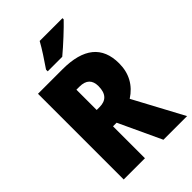

<svg xmlns="http://www.w3.org/2000/svg" viewBox="-269 -1029 1131 1131"><g transform="rotate(-45 296.0 -463.5)"><path d="M481 -917V-927H291C267 -883 231 -829 198 -781V-767H319C371 -810 448 -882 481 -917ZM268 -714H64V0H241V-266H271L395 0H592L425 -311C493 -355 529 -419 529 -503C529 -643 443 -714 268 -714ZM266 -571C322 -571 348 -544 348 -494C348 -430 318 -402 265 -402H241V-571Z"/></g></svg>

Font: Noto Sans Sinhala Condensed Black
Style: Regular
Weight: 900
Width: 3
Designer: Jelle Bosma - Monotype Design Team
Foundry: Monotype Imaging Inc.
Version: Version 2.006